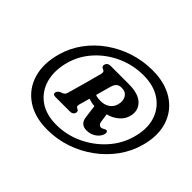

<svg xmlns="http://www.w3.org/2000/svg" viewBox="-143 -979 1071 1071"><g transform="rotate(45 392.0 -444.0)"><path d="M333.5 -118.5Q233.5 -118.5 167.5 -163.5Q101.5 -208.5 78.2 -286.2Q55 -364 82.5 -462Q101.5 -529.5 142.8 -585.5Q184 -641.5 242.2 -682.8Q300.5 -724 370 -746.5Q439.5 -769 514.5 -769Q613.5 -769 680.5 -726Q747.5 -683 772.2 -607.5Q797 -532 770 -435.5Q751 -367 709 -309.2Q667 -251.5 608.2 -208.8Q549.5 -166 479.2 -142.2Q409 -118.5 333.5 -118.5ZM349 -173.5Q430.5 -173.5 503.8 -207.8Q577 -242 630.2 -301.2Q683.5 -360.5 704 -435.5Q726.5 -516 706.5 -578.8Q686.5 -641.5 632.5 -677.5Q578.5 -713.5 499.5 -713.5Q418.5 -713.5 346.2 -681.5Q274 -649.5 221.8 -592.8Q169.5 -536 148.5 -462.5Q126 -380 144.2 -314.8Q162.5 -249.5 215.2 -211.5Q268 -173.5 349 -173.5ZM606 -499Q597.5 -468 569.5 -444.8Q541.5 -421.5 507 -414L514.5 -363.5Q516 -351 522.2 -345Q528.5 -339 536 -339Q541.5 -339 546.5 -341.5Q551.5 -344 556 -346.5Q563 -351 569.5 -350.5Q576 -349.5 578 -341.2Q580 -333 575.5 -322Q565 -298.5 542.2 -284.5Q519.5 -270.5 490.5 -270.5Q467 -270.5 452.8 -283.5Q438.5 -296.5 435.5 -326.5L426.5 -398Q413 -398.5 400.8 -401.2Q388.5 -404 378 -408Q373.5 -392 369.2 -376.8Q365 -361.5 361 -347.5Q358 -336 359 -330.5Q360 -325 366 -322L373.5 -318.5Q383.5 -311.5 380 -299Q374.5 -280 351.5 -280H237Q213 -280 218.5 -299Q222 -312 239 -319.5L250 -323.5Q256.5 -326 261.5 -331.2Q266.5 -336.5 269.5 -347.5Q284.5 -398.5 298.2 -449.2Q312 -500 325.5 -550.5Q330.5 -570 319.5 -575L311 -579Q298 -585 302 -600.5Q308 -620.5 331.5 -620.5H474Q553 -620.5 586.8 -585.5Q620.5 -550.5 606 -499ZM414 -539Q410 -525 403.5 -500.8Q397 -476.5 389 -448.5Q398.5 -444.5 408.8 -443.2Q419 -442 430 -442Q461.5 -442 483.5 -457Q505.5 -472 512.5 -498Q522 -532 507.5 -555Q493 -578 463 -578Q441 -578 430.5 -568.2Q420 -558.5 414 -539Z"/></g></svg>

Font: Fraunces 9pt SuperSoft SemiBold
Style: Italic
Weight: 600
Italic angle: -16°
Version: Version 1.000;[0bf87f6ff]